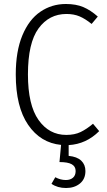

<svg xmlns="http://www.w3.org/2000/svg" viewBox="-20 -716 537 962"><path d="M408 141Q408 181 380.5 203.5Q353 226 311 226Q268 226 238 205L257 172Q283 186 310 186Q332 186 345.5 174.5Q359 163 359 141Q359 118 339.5 107Q320 96 278 96L286 10Q183 0 121 -90.5Q59 -181 59 -343Q59 -459 92 -538.5Q125 -618 182 -657Q239 -696 310 -696Q361 -696 397.5 -680.5Q434 -665 470 -633L439 -596Q407 -622 378.5 -634Q350 -646 313 -646Q226 -646 173 -573.5Q120 -501 120 -343Q120 -190 173 -115Q226 -40 312 -40Q354 -40 384 -54.5Q414 -69 446 -96L477 -59Q412 6 324 11V65Q366 69 387 89Q408 109 408 141Z"/></svg>

Font: Fira Sans Condensed Light
Style: Regular
Weight: 300
Width: 3
Designer: bBox Type GmbH & Carrois Corporate GbR & Edenspiekermann AG
Foundry: bBox Type GmbH & Carrois Corporate GbR & Edenspiekermann AG
Version: Version 4.301